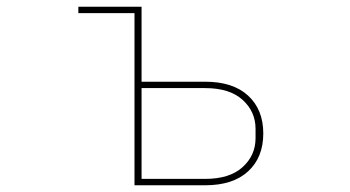

<svg xmlns="http://www.w3.org/2000/svg" viewBox="-20 -551 1040 571"><path d="M380 0V-512H213V-531H401V-308H590Q673 -308 718 -266.5Q763 -225 763 -154Q763 -83 718 -41.5Q673 0 590 0ZM590 -19Q663 -19 701.5 -54Q740 -89 740 -140V-168Q740 -219 701.5 -254Q663 -289 590 -289H401V-19Z"/></svg>

Font: IBM Plex Sans JP Thin
Style: Regular
Weight: 100
Designer: Mike Abbink; Paul van der Laan; Pieter van Rosmalen; Wujin Sim; Yejin Wi; Jinhee Kim; Boomi Park; Yona Kim; Kichan Ma
Foundry: Sandoll Inc.
Version: Version 1.001